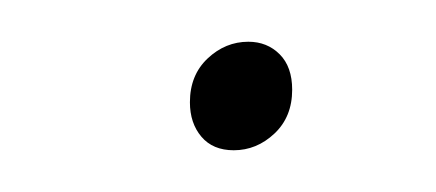

<svg xmlns="http://www.w3.org/2000/svg" viewBox="-20 -379 209 92"><path d="M71 -330Q71 -343 79.5 -351Q88 -359 99 -359Q108 -359 114 -353Q120 -347 120 -336Q120 -323 111.5 -315Q103 -307 92 -307Q82 -307 76.5 -313.5Q71 -320 71 -330Z"/></svg>

Font: Bitter Pro Thin
Style: Italic
Weight: 250
Italic angle: -9°
Designer: Sol Matas, and Bitter project Authors
Foundry: Sol Matas
Version: Version 1.010